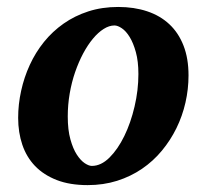

<svg xmlns="http://www.w3.org/2000/svg" viewBox="-20 -520 593 552"><path d="M377.9 -307.1Q377.9 -343.8 370.6 -370.1Q363.3 -396.5 352.8 -413.6Q342.3 -430.7 330.3 -438.7Q318.4 -446.8 309.1 -446.8Q293.9 -446.8 278.1 -436.8Q262.2 -426.8 247.3 -408.9Q232.4 -391.1 219.2 -366.5Q206.1 -341.8 196 -312.7Q186 -283.7 180.4 -251.2Q174.8 -218.8 174.8 -185.1Q174.8 -146.5 182.4 -119.4Q189.9 -92.3 200.9 -75.4Q211.9 -58.6 223.6 -50.8Q235.4 -43 244.1 -43Q270.5 -43 294.7 -66.9Q318.8 -90.8 337.4 -128.9Q356 -167 366.9 -213.9Q377.9 -260.7 377.9 -307.1ZM522 -303.2Q522 -263.7 513.2 -225.1Q504.4 -186.5 487.3 -151.6Q470.2 -116.7 445.3 -86.7Q420.4 -56.6 388.2 -34.7Q356 -12.7 316.7 -0.2Q277.3 12.2 231.9 12.2Q180.7 12.2 143.1 -2.4Q105.5 -17.1 80.8 -42.7Q56.2 -68.4 44.2 -103.8Q32.2 -139.2 32.2 -181.2Q32.2 -220.2 40.8 -259Q49.3 -297.9 65.7 -333.5Q82 -369.1 106.4 -399.4Q130.9 -429.7 162.8 -452.1Q194.8 -474.6 234.1 -487.3Q273.4 -500 319.8 -500Q365.7 -500 403.1 -487.5Q440.4 -475.1 466.8 -450.4Q493.2 -425.8 507.6 -388.9Q522 -352.1 522 -303.2Z"/></svg>

Font: Charis SIL Viet
Style: Bold Italic
Weight: 700
Italic angle: -11°
Foundry: SIL International
Version: Version 5.000